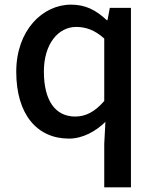

<svg xmlns="http://www.w3.org/2000/svg" viewBox="-20 -584 670 827"><path d="M429 223H544V-550H453L443 -497H440C393 -541 348 -564 286 -564C163 -564 50 -453 50 -275C50 -92 139 13 277 13C336 13 392 -18 434 -59L429 36ZM304 -82C218 -82 169 -151 169 -276C169 -395 231 -468 308 -468C349 -468 388 -455 429 -418V-149C389 -103 350 -82 304 -82Z"/></svg>

Font: Source Han Sans JP Medium
Style: Regular
Weight: 500
Designer: Ryoko NISHIZUKA 西塚涼子 (kana, bopomofo & ideographs); Paul D. Hunt (Latin, Greek & Cyrillic); Sandoll Communications 산돌커뮤니
Foundry: Adobe
Version: Version 2.002;hotconv 1.0.116;makeotfexe 2.5.65601